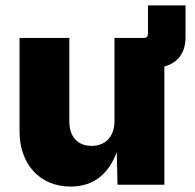

<svg xmlns="http://www.w3.org/2000/svg" viewBox="-20 -687 726 714"><path d="M242.7 6.8C333.5 6.8 386.2 -45.9 414.1 -121.6L417 0H591.3V-439.9C638.2 -452.1 669.9 -487.3 669.9 -548.3V-667H530.3V-561.5C530.3 -551.3 524.9 -545.9 514.6 -545.9H405.8V-237.3C405.8 -179.2 372.1 -144.5 320.8 -144.5C268.6 -144.5 237.8 -178.7 237.8 -235.8V-545.9H52.7V-198.2C52.7 -77.1 127.4 6.8 242.7 6.8Z"/></svg>

Font: Raveo ExtraBold
Style: Regular
Weight: 800
Designer: Jakub Foglar, Rasmus Andersson (Inter)
Foundry: Jakubfoglar.com
Version: Version 1.100;Glyphs 3.2.3 (3260)